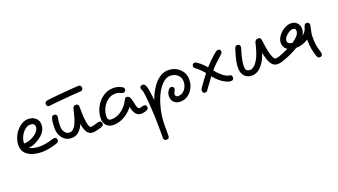

<svg xmlns="http://www.w3.org/2000/svg" viewBox="-66 -1058 3391 1929"><g transform="rotate(-20 1629.5 -94.0)"><path d="M40 -142.1Q40 -195.8 66.2 -246.6Q92.3 -297.4 134.3 -328.6Q176.3 -359.9 220.2 -359.9Q268.1 -359.9 299.1 -332.8Q330.1 -305.7 330.1 -259.8Q330.1 -229 314.7 -200.4Q299.3 -171.9 275.6 -151.9Q252 -131.8 224.4 -116.5Q196.8 -101.1 172.4 -93.5Q147.9 -85.9 130.9 -85.9Q166.5 -60.1 240.2 -60.1Q301.8 -60.1 380.9 -85.9Q392.6 -89.8 399.9 -89.8Q430.2 -89.8 430.2 -60.1Q430.2 -48.3 423.1 -41.3Q416 -34.2 399.9 -28.8Q314.5 0 240.2 0Q221.7 0 202.6 -2.2Q183.6 -4.4 159.7 -9.5Q135.7 -14.6 115.5 -25.4Q95.2 -36.1 77.6 -51Q60.1 -65.9 50 -89.4Q40 -112.8 40 -142.1ZM100.1 -142.1Q139.2 -142.1 179 -159.7Q218.8 -177.2 244.4 -204.8Q270 -232.4 270 -259.8Q270 -299.8 220.2 -299.8Q193.4 -299.8 165.3 -277.3Q137.2 -254.9 118.7 -217.8Q100.1 -180.7 100.1 -142.1Z M439.9 -180.2Q439.9 -240.2 449.7 -279.8Q453.1 -293.9 459.7 -302Q466.3 -310.1 480 -310.1Q509.8 -310.1 509.8 -279.8Q509.8 -275.9 507.8 -266.1Q500 -234.4 500 -180.2Q500 -143.1 518.6 -116.5Q537.1 -89.8 569.8 -89.8Q581.5 -89.8 592 -94.2Q602.5 -98.6 611.6 -108.4Q620.6 -118.2 627.9 -127.9Q635.3 -137.7 642.1 -154.3Q648.9 -170.9 653.6 -182.4Q658.2 -193.8 663.8 -213.9Q669.4 -233.9 672.1 -243.9Q674.8 -253.9 679.7 -274.2Q684.6 -294.4 686 -299.8Q689.9 -315.9 697 -323Q704.1 -330.1 719.7 -330.1Q750 -330.1 750 -299.8Q750 -69.8 790 -69.8Q811 -69.8 860.8 -85.9Q872.6 -89.8 879.9 -89.8Q909.7 -89.8 909.7 -60.1Q909.7 -48.3 902.8 -41.3Q896 -34.2 879.9 -28.8Q821.3 -9.8 790 -9.8Q751 -9.8 729.2 -41Q707.5 -72.3 698.7 -132.8Q652.8 -29.8 569.8 -29.8Q511.7 -29.8 475.8 -73.7Q439.9 -117.7 439.9 -180.2ZM439.9 -439.9Q439.9 -464.4 469.7 -470.2Q487.3 -473.6 612.3 -485.1Q737.3 -496.6 805.7 -500H810.1Q839.8 -500 839.8 -470.2Q839.8 -441.4 810.1 -439.9Q741.2 -436.5 619.4 -425.5Q497.6 -414.6 480 -411.1Q471.7 -410.2 469.7 -410.2Q439.9 -410.2 439.9 -439.9Z M909.7 -109.9Q909.7 -172.4 938.2 -229.7Q966.8 -287.1 1018.1 -323.5Q1069.3 -359.9 1129.9 -359.9Q1172.9 -359.9 1210 -341.8Q1226.1 -334 1232.9 -327.1Q1239.7 -320.3 1239.7 -310.1Q1239.7 -279.8 1210 -279.8Q1201.7 -279.8 1185.1 -288.1Q1160.6 -299.8 1129.9 -299.8Q1085.9 -299.8 1048.3 -271.5Q1010.7 -243.2 990.2 -199.5Q969.7 -155.8 969.7 -109.9Q969.7 -69.8 1009.8 -69.8Q1035.6 -69.8 1061 -78.1Q1086.4 -86.4 1104.2 -97.9Q1122.1 -109.4 1138.7 -124.5Q1155.3 -139.6 1163.8 -149.7Q1172.4 -159.7 1178.7 -168.9Q1189 -183.6 1197.8 -200.7Q1206.5 -217.8 1210.9 -223.4Q1215.3 -229 1221.7 -229Q1246.1 -229 1256.3 -215.3Q1266.6 -201.7 1273.9 -168Q1274.9 -164.1 1276.4 -156.2Q1280.3 -137.2 1282.5 -127.4Q1284.7 -117.7 1289.1 -104.5Q1293.5 -91.3 1298.6 -85.7Q1303.7 -80.1 1310.1 -80.1Q1322.8 -80.1 1340.8 -85.9Q1352.5 -89.8 1359.9 -89.8Q1389.6 -89.8 1389.6 -60.1Q1389.6 -48.3 1382.8 -41.3Q1376 -34.2 1359.9 -28.8Q1333 -20 1310.1 -20Q1241.7 -20 1222.2 -123.5L1221.7 -127Q1216.3 -117.7 1205.1 -104.7Q1193.8 -91.8 1173.6 -74.7Q1153.3 -57.6 1129.9 -43.5Q1106.4 -29.3 1074.5 -19.5Q1042.5 -9.8 1009.8 -9.8Q964.8 -9.8 937.3 -37.4Q909.7 -64.9 909.7 -109.9Z M1389.6 -259.8Q1389.6 -290 1419.9 -290Q1437 -290 1449.7 -268.1Q1466.3 -239.7 1478 -104Q1490.7 -139.2 1506.3 -170.9Q1522 -202.6 1543.9 -234.4Q1565.9 -266.1 1590.1 -288.8Q1614.3 -311.5 1645.5 -325.7Q1676.8 -339.8 1710 -339.8Q1780.8 -339.8 1830.3 -294.4Q1879.9 -249 1879.9 -180.2Q1879.9 -107.4 1834.2 -53.7Q1788.6 0 1719.7 0Q1679.2 0 1654.5 -24.7Q1629.9 -49.3 1629.9 -89.8Q1629.9 -118.7 1645.8 -144.3Q1661.6 -169.9 1679.7 -169.9Q1710 -169.9 1710 -140.1Q1710 -135.7 1700 -118.4Q1689.9 -101.1 1689.9 -89.8Q1689.9 -60.1 1719.7 -60.1Q1763.2 -60.1 1791.5 -96.4Q1819.8 -132.8 1819.8 -180.2Q1819.8 -224.1 1788.1 -252Q1756.3 -279.8 1710 -279.8Q1668 -279.8 1627.2 -240.2Q1586.4 -200.7 1556.4 -137.7Q1526.4 -74.7 1508.1 7.1Q1489.7 88.9 1489.7 169.9V282.2Q1489.7 312 1460 312Q1429.7 312 1429.7 282.2V169.9Q1429.7 51.8 1419.4 -85.2Q1409.2 -222.2 1397.9 -240.2Q1389.6 -253.9 1389.6 -259.8Z M1959.5 -29.8Q1959.5 -43.9 1973.6 -64Q2012.2 -119.6 2060.5 -182.1Q2025.9 -223.6 1999.5 -245.1Q1968.8 -270 1964.4 -275.9Q1959.5 -282.7 1959.5 -290Q1959.5 -303.2 1967 -311.5Q1974.6 -319.8 1989.3 -319.8Q2001.5 -319.8 2038.6 -290Q2070.8 -264.2 2099.6 -229Q2151.4 -287.6 2203.6 -332Q2235.4 -359.9 2249.5 -359.9Q2279.3 -359.9 2279.3 -330.1Q2279.3 -322.3 2272.5 -314.5Q2265.6 -306.6 2245.6 -289.1Q2177.7 -230 2137.2 -182.1Q2160.2 -152.3 2188 -127.2Q2215.8 -102.1 2239.3 -89.8Q2259.8 -80.1 2269.5 -80.1Q2299.3 -80.1 2299.3 -49.8Q2299.3 -20 2269.5 -20Q2244.6 -20 2213.4 -36.1Q2150.9 -66.9 2098.6 -133.8Q2050.8 -70.8 2022.5 -29.8Q2021.5 -28.3 2019 -24.7Q2016.6 -21 2015.4 -19.5Q2014.2 -18.1 2012 -15.1Q2009.8 -12.2 2008.5 -10.7Q2007.3 -9.3 2005.4 -7.1Q2003.4 -4.9 2001.7 -3.9Q2000 -2.9 1997.8 -2Q1995.6 -1 1993.7 -0.5Q1991.7 0 1989.3 0Q1959.5 0 1959.5 -29.8Z M2379.4 -120.1Q2379.4 -189.9 2419.4 -310.1Q2424.8 -326.2 2431.2 -333Q2437.5 -339.8 2449.2 -339.8Q2479.5 -339.8 2479.5 -310.1Q2479.5 -301.8 2475.6 -290Q2460.9 -246.6 2450.2 -197.5Q2439.5 -148.4 2439.5 -120.1Q2439.5 -88.4 2450 -74.2Q2460.4 -60.1 2489.3 -60.1Q2517.6 -60.1 2546.1 -92.8Q2574.7 -125.5 2593.3 -171.9Q2601.1 -191.4 2608.4 -214.6Q2615.7 -237.8 2619.9 -253.7Q2624 -269.5 2627.4 -283.7Q2630.9 -297.9 2631.3 -299.8Q2640.1 -330.1 2669.4 -330.1Q2684.6 -330.1 2691.4 -323.7Q2698.2 -317.4 2701.2 -299.8Q2701.2 -298.8 2704.1 -274.7Q2707 -250.5 2711.9 -220.2Q2716.8 -189.9 2723.1 -165Q2744.6 -80.1 2769.5 -80.1Q2782.2 -80.1 2800.3 -85.9Q2812 -89.8 2819.3 -89.8Q2849.1 -89.8 2849.1 -60.1Q2849.1 -48.3 2842.3 -41.3Q2835.4 -34.2 2819.3 -28.8Q2792.5 -20 2769.5 -20Q2747.1 -20 2730 -29.8Q2712.9 -39.6 2700.9 -58.6Q2689 -77.6 2681.2 -98.6Q2673.3 -119.6 2665.5 -149.9Q2663.6 -157.2 2659.2 -180.2Q2651.4 -155.8 2648.4 -149.9Q2641.1 -132.3 2632.6 -115Q2624 -97.7 2608.9 -75.9Q2593.8 -54.2 2577.1 -38.1Q2560.5 -22 2537.4 -11Q2514.2 0 2489.3 0Q2436.5 0 2408 -32.5Q2379.4 -64.9 2379.4 -120.1Z M2785.2 -60.1Q2785.2 -71.8 2792.2 -78.6Q2799.3 -85.4 2815.4 -90.8Q2855 -103.5 2910.2 -130.9Q2869.1 -159.2 2869.1 -210Q2869.1 -244.6 2894 -280Q2918.9 -315.4 2956.5 -337.6Q2994.1 -359.9 3029.3 -359.9Q3069.8 -359.9 3094.5 -335.2Q3119.1 -310.5 3119.1 -270Q3119.1 -233.9 3097.2 -201.2Q3138.2 -231 3149.4 -279.8Q3156.7 -310.1 3179.2 -310.1Q3209.5 -310.1 3209.5 -279.8Q3209.5 -273.9 3207.5 -266.1Q3189.5 -192.4 3189.5 -160.2Q3189.5 -102.5 3195.3 -66.7Q3201.2 -30.8 3215.3 12.2Q3219.2 23.9 3219.2 29.8Q3219.2 42 3211.4 51Q3203.6 60.1 3189.5 60.1Q3177.7 60.1 3170.7 53Q3163.6 45.9 3158.2 29.8Q3144 -13.7 3137 -53Q3129.9 -92.3 3129.4 -150.9Q3072.8 -111.3 2997.6 -109.9Q2929.2 -66.9 2834.5 -34.2Q2821.3 -29.8 2815.4 -29.8Q2785.2 -29.8 2785.2 -60.1ZM2929.2 -210Q2929.2 -191.4 2943.6 -181.4Q2958 -171.4 2979.5 -169.9Q3059.6 -223.6 3059.6 -270Q3059.6 -299.8 3029.3 -299.8Q3000 -299.8 2964.6 -268.8Q2929.2 -237.8 2929.2 -210Z"/></g></svg>

Font: Pecita
Style: Book
Weight: 400
Width: 6
Version: Version 3.4.1